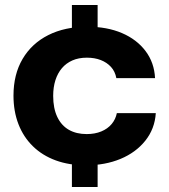

<svg xmlns="http://www.w3.org/2000/svg" viewBox="-20 -749 675 769"><path d="M324 -87Q257 -87 203.5 -106.5Q150 -126 112 -163Q74 -200 54 -251.5Q34 -303 34 -366Q34 -451 70.5 -513Q107 -575 173.5 -608.5Q240 -642 330 -642Q409 -642 468.5 -616.5Q528 -591 563 -544.5Q598 -498 601 -436H446Q441 -463 424.5 -481Q408 -499 383.5 -508.5Q359 -518 328 -518Q295 -518 270 -507Q245 -496 228 -476Q211 -456 202 -428Q193 -400 193 -365Q193 -315 209.5 -280.5Q226 -246 256 -229Q286 -212 327 -212Q360 -212 385.5 -222.5Q411 -233 427 -252Q443 -271 448 -296H604Q600 -233 562 -185.5Q524 -138 462.5 -112.5Q401 -87 324 -87ZM268 0V-152H371V0ZM268 -569V-729H371V-569Z"/></svg>

Font: Mona Sans SemiExpanded
Style: Bold
Weight: 700
Width: 6
Designer: Deni Anggara
Foundry: GitHub
Version: Version 2.000